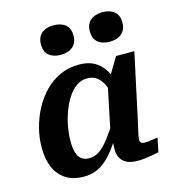

<svg xmlns="http://www.w3.org/2000/svg" viewBox="-115 -874 895 983"><g transform="rotate(-15 332.0 -382.5)"><path d="M505 -352 461 -335Q454 -376 441 -406Q428 -436 407 -453Q386 -470 353 -470Q322 -470 296.5 -452Q271 -434 251 -403Q231 -372 217 -334Q203 -296 196 -256.5Q189 -217 189 -181Q189 -145 196 -121Q203 -97 219 -84.5Q235 -72 259 -72Q290 -72 315.5 -90Q341 -108 368 -143.5Q395 -179 428 -231L446 -198Q411 -133 376 -85.5Q341 -38 301 -13Q261 12 210 12Q154 12 115.5 -12Q77 -36 57.5 -80.5Q38 -125 38 -187Q38 -240 51.5 -291.5Q65 -343 90 -389.5Q115 -436 150.5 -472Q186 -508 231.5 -528.5Q277 -549 331 -549Q388 -549 424 -523.5Q460 -498 479.5 -454Q499 -410 505 -352ZM624 -542 554 -216Q547 -181 541 -157Q535 -133 532.5 -119Q530 -105 530 -98Q530 -87 536 -81.5Q542 -76 555 -76Q574 -76 592.5 -79.5Q611 -83 624 -84L609 -10Q594 -7 575.5 -3.5Q557 0 536.5 2.5Q516 5 493 5Q463 5 441 -5Q419 -15 407.5 -34.5Q396 -54 396 -82Q396 -91 397 -109Q398 -127 401 -151L392 -142L449 -416L457 -425L527 -542ZM256 -621Q296 -621 320 -641.5Q344 -662 344 -700Q344 -738 321 -757.5Q298 -777 258 -777Q218 -777 194.5 -757Q171 -737 171 -698Q171 -660 194 -640.5Q217 -621 256 -621ZM515 -621Q556 -621 579.5 -641.5Q603 -662 603 -700Q603 -738 580 -757.5Q557 -777 518 -777Q478 -777 454 -757Q430 -737 430 -698Q430 -660 453 -640.5Q476 -621 515 -621Z"/></g></svg>

Font: Roboto Serif 20pt SemiBold
Style: Italic
Weight: 600
Italic angle: -10°
Version: Version 1.007